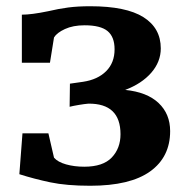

<svg xmlns="http://www.w3.org/2000/svg" viewBox="-20 -587 590 615"><path d="M134 -551Q168 -559 198.5 -563Q229 -567 269 -567Q384 -567 439.5 -532Q495 -497 495 -432Q495 -389 464.5 -354Q434 -319 381 -299Q451 -292 488 -257Q525 -222 525 -167Q525 -84 461 -38Q397 8 269 8Q193 8 141 -3Q89 -14 42 -29L52 -160H135L153 -82Q165 -68 191.5 -60.5Q218 -53 250 -53Q310 -53 338 -82.5Q366 -112 366 -157Q366 -256 263 -255Q251 -254 233 -251Q215 -248 203 -245L204 -319L246 -325Q293 -332 320 -359Q347 -386 347 -429Q347 -469 324.5 -487.5Q302 -506 251 -506Q214 -506 188 -494Q162 -482 153 -467L140 -386H50V-540Q81 -540 134 -551Z"/></svg>

Font: Koeln Type Serif
Style: Bold
Weight: 700
Designer: Eben Sorkin
Foundry: Eben Sorkin
Version: Version 2.002